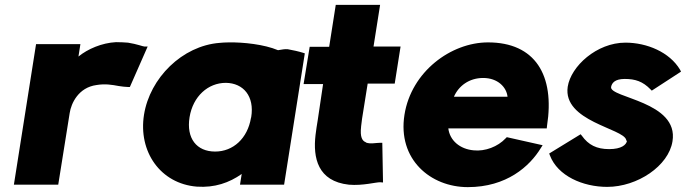

<svg xmlns="http://www.w3.org/2000/svg" viewBox="-20 -758 2815 788"><path d="M37 0H219L266 -294C272 -334 302 -399 376 -409C412 -415 440 -410 467 -405C481 -403 494 -401 505 -401H513L586 -567H573C567 -567 543 -577 505 -583H504C490 -584 475 -585 456 -585C398 -582 340 -557 302 -526L310 -577H128Z M571 -287C547 -136 638 -4 788 8C861 13 921 -8 972 -44L965 0H1146L1231 -539L1225 -541C1206 -547 1183 -552 1161 -556H1160C1149 -557 1139 -555 1121 -552C1064 -576 978 -585 919 -584C905 -584 892 -583 881 -582C728 -570 595 -438 571 -287ZM758 -277C772 -363 834 -418 907 -418C979 -417 1025 -363 1011 -277L1010 -274C996 -190 937 -136 863 -136C787 -136 744 -190 758 -277Z M1226 -413H1306L1284 -265C1281 -245 1277 -224 1275 -204C1264 -110 1284 -14 1412 0C1469 5 1525 -11 1541 -10L1552 -9L1549 -172H1541C1523 -172 1500 -166 1482 -173H1481L1482 -174C1467 -179 1457 -195 1462 -238V-239C1463 -249 1464 -258 1466 -271L1489 -415H1600L1624 -567H1513L1540 -738H1358L1331 -566H1251Z M1640 -287C1611 -104 1747 10 1900 10C2059 10 2154 -75 2200 -151L2207 -162L2060 -195L2055 -190C2023 -156 1971 -136 1924 -141C1868 -146 1826 -181 1820 -231H2224L2225 -241C2258 -450 2176 -584 1983 -584C1831 -584 1668 -464 1640 -287ZM1843 -361C1862 -405 1905 -438 1963 -438C2023 -438 2059 -400 2063 -361Z M2234 -128 2237 -120C2269 -36 2372 9 2472 9C2596 9 2724 -77 2740 -178C2767 -342 2481 -356 2488 -401C2491 -417 2503 -434 2544 -434C2587 -434 2618 -424 2650 -391L2655 -386L2775 -464L2771 -472C2728 -544 2635 -583 2547 -583C2429 -583 2323 -486 2310 -402C2289 -260 2539 -231 2550 -184L2551 -181L2553 -179C2550 -164 2531 -146 2480 -146C2429 -146 2395 -163 2368 -201L2363 -207Z"/></svg>

Font: Rabbid Highway Sign IV
Style: BlkObl
Weight: 400
Foundry: Cannot Into Space Fonts
Version: Version 0.277